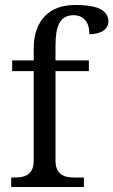

<svg xmlns="http://www.w3.org/2000/svg" viewBox="-20 -750 455 770"><path d="M316.4 -38.1V0H24.9V-38.1H36.1Q52.2 -38.1 66.9 -40.5Q81.5 -43 92 -50.3Q102.5 -57.6 108.9 -71Q115.2 -84.5 115.2 -106.9V-464.8H28.8V-507.8H115.2V-556.2Q115.2 -598.6 127 -631.1Q138.7 -663.6 160.4 -685.8Q182.1 -708 212.6 -719Q243.2 -730 281.7 -730Q319.3 -730 345.2 -725.3Q371.1 -720.7 385.7 -711.9Q400.4 -703.1 407.5 -691.4Q414.6 -679.7 414.6 -665Q414.6 -652.3 408.9 -642.6Q403.3 -632.8 392.8 -626Q382.3 -619.1 368.4 -616Q354.5 -612.8 338.4 -612.8Q338.4 -626 335.7 -639.6Q333 -653.3 325.7 -664.1Q318.4 -674.8 305.9 -681.9Q293.5 -689 274.9 -689Q254.9 -689 240.7 -680.9Q226.6 -672.9 218 -657Q209.5 -641.1 206.1 -618.2Q202.6 -595.2 202.6 -565.4V-507.8H336.4V-464.8H202.6V-106.9Q202.6 -84.5 209 -71Q215.3 -57.6 226.1 -50.3Q236.8 -43 250.7 -40.5Q264.6 -38.1 281.2 -38.1Z"/></svg>

Font: MUA Office
Style: Regular
Weight: 400
Designer: Khon Soe Zaw Thu
Foundry: Myanmar Unicode
Version: Version 2.10 June 24, 2017